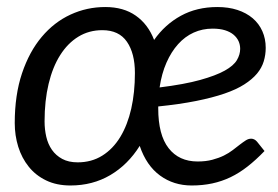

<svg xmlns="http://www.w3.org/2000/svg" viewBox="-20 -534 812 560"><path d="M614 -513.5Q646.5 -513.5 672.5 -505Q698.5 -496.5 717 -480.8Q735.5 -465 745.2 -443Q755 -421 755 -394.5Q755 -374 749.2 -355Q743.5 -336 729.5 -319.2Q715.5 -302.5 692.5 -287.8Q669.5 -273 634.5 -261Q599.5 -249 552 -239.5Q504.5 -230 441.5 -223.5V-218Q441.5 -140.5 471.8 -101.8Q502 -63 556.5 -63Q580.5 -63 599.2 -68Q618 -73 632.8 -80.2Q647.5 -87.5 658.8 -96.2Q670 -105 679.5 -112.2Q689 -119.5 696.8 -124.5Q704.5 -129.5 712.5 -129.5Q722 -129.5 729.5 -121L751.5 -93.5Q726.5 -67.5 702.2 -48.5Q678 -29.5 652.5 -17.2Q627 -5 599 1Q571 7 539 7Q486.5 7 446.8 -22Q407 -51 387.5 -108.5Q353 -53.5 301.5 -23.2Q250 7 185.5 7Q145 7 114.5 -7.8Q84 -22.5 63.8 -47.8Q43.5 -73 33.2 -106Q23 -139 23 -175Q23 -257 44.2 -320.2Q65.5 -383.5 101.8 -426.5Q138 -469.5 185.8 -491.5Q233.5 -513.5 287 -513.5Q340.5 -513.5 376.2 -488.2Q412 -463 429.5 -417.5Q461 -462.5 507.5 -488Q554 -513.5 614 -513.5ZM206.5 -60.5Q247 -60.5 278.2 -80Q309.5 -99.5 330.8 -134.5Q352 -169.5 362.8 -217Q373.5 -264.5 373.5 -321Q373.5 -378.5 350.2 -412.2Q327 -446 278.5 -446Q239.5 -446 208.5 -427Q177.5 -408 155.5 -373.2Q133.5 -338.5 121.8 -289.5Q110 -240.5 110 -180Q110 -156.5 115 -135Q120 -113.5 131.5 -97Q143 -80.5 161.5 -70.5Q180 -60.5 206.5 -60.5ZM600 -450.5Q570.5 -450.5 545 -439Q519.5 -427.5 499.5 -405.2Q479.5 -383 465.5 -351.2Q451.5 -319.5 445.5 -279Q518 -288 563.8 -300.8Q609.5 -313.5 635.5 -328Q661.5 -342.5 671 -358.8Q680.5 -375 680.5 -391.5Q680.5 -403.5 675.8 -414Q671 -424.5 661.2 -432.8Q651.5 -441 636.2 -445.8Q621 -450.5 600 -450.5Z"/></svg>

Font: LatoHex
Style: Italic
Weight: 400
Italic angle: -7°
Designer: Lukasz Dziedzic
Foundry: tyPoland Lukasz Dziedzic
Version: Version 1.104; Western+Polish opensource